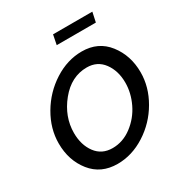

<svg xmlns="http://www.w3.org/2000/svg" viewBox="-204 -1045 1134 1198"><g transform="rotate(-30 362.5 -446.0)"><path d="M337 -827 351 -897H634L619 -827ZM41 -289Q41 -395 99 -494Q157 -593 252.5 -654Q348 -715 452 -715Q570 -715 638 -627.5Q706 -540 706 -419Q706 -314 649 -215.5Q592 -117 496.5 -56Q401 5 297 5Q178 5 109.5 -81Q41 -167 41 -289ZM591 -411Q591 -496 548 -554.5Q505 -613 429 -613Q317 -613 236.5 -514Q156 -415 156 -298Q156 -212 199 -154Q242 -96 319 -96Q394 -96 458 -144.5Q522 -193 556.5 -265Q591 -337 591 -411Z"/></g></svg>

Font: Raleway-v4020 SemiBold
Style: Italic
Weight: 600
Italic angle: -12°
Designer: Matt McInerney, Pablo Impallari, Rodrigo Fuenzalida
Foundry: Matt McInerney, Pablo Impallari, Rodrigo Fuenzalida
Version: Version 4.020;PS 004.020;hotconv 1.0.88;makeotf.lib2.5.64775